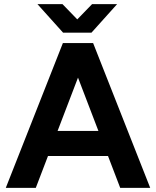

<svg xmlns="http://www.w3.org/2000/svg" viewBox="-20 -908 754 928"><path d="M561 0 293 -700H430L706 0ZM8 0 284 -700H421L153 0ZM138 -154V-275H577V-154ZM294 -750V-753L425 -888H546L422 -750ZM285 -750 161 -888H282L413 -753V-750Z"/></svg>

Font: Figtree
Style: Bold
Weight: 700
Designer: Erik Kennedy
Foundry: Erik Kennedy
Version: Version 2.001;gftools[0.9.30]